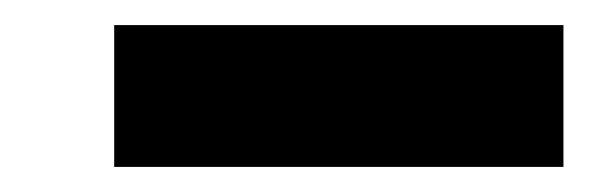

<svg xmlns="http://www.w3.org/2000/svg" viewBox="-20 -763 469 153"><path d="M71 -630V-743H429V-630Z"/></svg>

Font: Mach ExtraBold
Style: Regular
Weight: 800
Version: Version 1.002